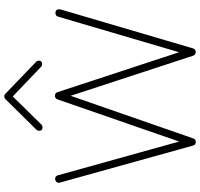

<svg xmlns="http://www.w3.org/2000/svg" viewBox="-39 -917 963 925"><g transform="rotate(-90 442.5 -454.5)"><path d="M428.2 -910.6Q433.1 -915.5 439.9 -915.5Q447.8 -915.5 452.1 -911.1L606.9 -762.2Q610.4 -759.3 611.6 -755.4Q612.8 -751.5 612.8 -750Q612.8 -732.9 595.7 -732.9Q593.8 -732.9 590.1 -733.9Q586.4 -734.9 583.5 -737.8L440.4 -874.5L304.7 -736.3Q301.8 -733.4 298.1 -732.2Q294.4 -731 292 -731Q274.9 -731 274.9 -748Q274.9 -755.4 279.8 -760.3ZM426.3 -659.2Q430.7 -671.4 443.8 -671.4Q456.5 -671.4 460.9 -659.2L653.3 -73.2L824.7 -655.8Q828.1 -668.9 842.3 -668.9Q860.4 -668.9 860.4 -650.9Q860.4 -647 859.9 -645.5L671.9 -6.3Q668.5 6.8 654.3 6.8Q641.1 6.8 636.7 -5.4L443.4 -595.7L238.3 -5.4Q233.9 7.3 221.2 7.3Q207 7.3 203.6 -6.3L25.4 -647Q24.4 -649.9 24.4 -652.3Q24.4 -660.2 29.8 -665.3Q35.2 -670.4 43 -670.4Q57.1 -670.4 60.5 -656.7L223.1 -72.8Z"/></g></svg>

Font: Manjari Thin
Style: Regular
Weight: 100
Designer: Santhosh Thottingal <santhosh.thottingal@gmail.com>
Version: Version 2.000